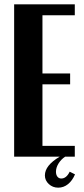

<svg xmlns="http://www.w3.org/2000/svg" viewBox="-20 -719 385 881"><path d="M44.9 -699.2H323.2V-648.9H174.8V-381.8H301.8V-332H174.8V-49.8H323.2V0H278.8Q260.3 12.2 248.5 31.2Q236.8 50.3 236.8 68.8Q236.8 83 243.4 91.6Q250 100.1 261.2 100.1Q284.7 100.1 299.8 68.8L324.2 81.1Q312 109.9 292 126Q272 142.1 247.1 142.1Q221.7 142.1 203.9 125.5Q186 108.9 186 85.9Q186 40 253.9 0H44.9Z"/></svg>

Font: Moniqa Black Paragraph
Style: Regular
Weight: 900
Designer: Rajesh Rajput
Foundry: Rajesh Rajput
Version: Version 1.000